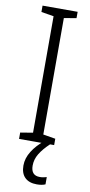

<svg xmlns="http://www.w3.org/2000/svg" viewBox="-102 -753 473 1013"><g transform="rotate(10 134.5 -247.0)"><path d="M228 0H40V-34L107 -45V-669L40 -680V-714H228V-680L162 -669V-45L228 -34ZM135 126Q135 179 182 179Q193 179 203 177Q213 175 219 173V212Q210 216 198.5 218Q187 220 173 220Q132 220 109.5 198Q87 176 87 134Q87 95 110.5 57.5Q134 20 173 -11L206 0Q171 33 153 63Q135 93 135 126Z"/></g></svg>

Font: Noto Sans Telugu Condensed Light
Style: Regular
Weight: 300
Width: 3
Designer: Jelle Bosma - Monotype Design Team
Foundry: Monotype Imaging Inc.
Version: Version 2.005; ttfautohint (v1.8.4.7-5d5b)